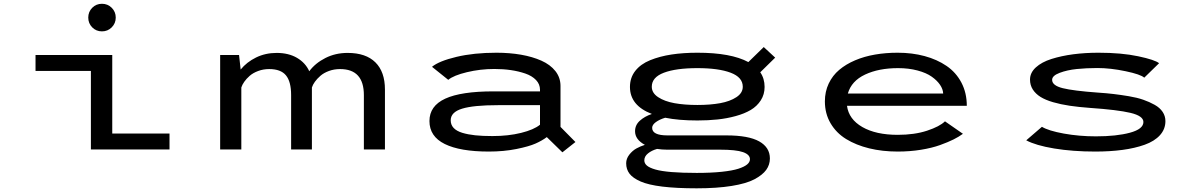

<svg xmlns="http://www.w3.org/2000/svg" viewBox="-20 -791 6340 1016"><path d="M571.2 -646.2Q550 -625 519.5 -625Q489 -625 468 -646.2Q447 -667.5 447 -698Q447 -728.5 468 -749.8Q489 -771 519.5 -771Q550 -771 571.2 -749.8Q592.5 -728.5 592.5 -698Q592.5 -667.5 571.2 -646.2ZM574 -84.5H877V0H461V-415.5H168V-500H574Z M1145 0V-500H1245L1253.5 -423Q1285.5 -462.5 1335 -486.8Q1384.5 -511 1444 -511Q1507 -511 1551.8 -484.8Q1596.5 -458.5 1616.5 -414Q1648.5 -457 1701.8 -484Q1755 -511 1819.5 -511Q1916 -511 1966.5 -461Q2017 -411 2017 -317V0H1905.5V-287.5Q1905.5 -425.5 1779.5 -425.5Q1748 -425.5 1720.8 -415.5Q1693.5 -405.5 1675.5 -389.8Q1657.5 -374 1646.2 -358.2Q1635 -342.5 1630.5 -328V0H1520.5V-288Q1520.5 -359 1493.2 -392.2Q1466 -425.5 1404.5 -425.5Q1373 -425.5 1345.8 -415.2Q1318.5 -405 1301 -389.5Q1283.5 -374 1272.5 -358.2Q1261.5 -342.5 1257 -328V0Z M2607 -512Q2677 -512 2737.2 -501.5Q2797.5 -491 2844.8 -470Q2892 -449 2919 -414.8Q2946 -380.5 2946 -336V-119.5L3025 -39.5L2956 15L2873.5 -65.5Q2849 -47 2814.2 -31.5Q2779.5 -16 2712.8 -2.5Q2646 11 2566.5 11Q2414.5 11 2333.5 -29Q2252.5 -69 2252.5 -150.5Q2252.5 -230.5 2336.2 -269Q2420 -307.5 2591 -307.5H2837.5V-316Q2837.5 -345.5 2816.5 -367.5Q2795.5 -389.5 2760 -401.8Q2724.5 -414 2683.5 -420Q2642.5 -426 2596 -426Q2521.5 -426 2450.8 -409Q2380 -392 2352 -368.5L2266 -437.5Q2303 -468 2395.2 -490Q2487.5 -512 2607 -512ZM2585.5 -71Q2670 -71 2737.5 -87.8Q2805 -104.5 2837.5 -131V-234.5H2615Q2486 -234.5 2425.5 -216Q2365 -197.5 2365 -154.5Q2365 -130.5 2380.5 -114Q2396 -97.5 2426.2 -88.2Q2456.5 -79 2495 -75Q2533.5 -71 2585.5 -71Z M3670.5 -153.5Q3571 -153.5 3500 -168Q3470 -159 3450.5 -144.8Q3431 -130.5 3431 -114.5Q3431 -74.5 3512 -74.5H3824Q3941 -74.5 3997.5 -42.8Q4054 -11 4054 47.5Q4054 81 4034.5 108Q4015 135 3972 157.8Q3929 180.5 3851.2 193Q3773.5 205.5 3666.5 205.5Q3559.5 205.5 3485.5 196.5Q3411.5 187.5 3370.2 169.5Q3329 151.5 3311.2 128.2Q3293.5 105 3293.5 73Q3293.5 48.5 3310.2 27.2Q3327 6 3347.8 -5.5Q3368.5 -17 3392.5 -24.5Q3340.5 -52.5 3340.5 -96.5Q3340.5 -129.5 3365.8 -152.2Q3391 -175 3429.5 -188Q3313.5 -232.5 3313.5 -331Q3313.5 -380 3341.8 -416Q3370 -452 3420.5 -472.5Q3471 -493 3533 -502.5Q3595 -512 3670.5 -512Q3848 -512 3940 -462.5L4021.5 -542L4082 -486L4003 -408.5Q4026 -375.5 4026 -331Q4026 -291.5 4006 -260.2Q3986 -229 3952.8 -209.2Q3919.5 -189.5 3873 -176.8Q3826.5 -164 3776.8 -158.8Q3727 -153.5 3670.5 -153.5ZM3670.5 -235.5Q3738.5 -235.5 3790.8 -245Q3843 -254.5 3876.8 -276.8Q3910.5 -299 3910.5 -332Q3910.5 -382 3846.5 -406.2Q3782.5 -430.5 3670.5 -430.5Q3557 -430.5 3493 -406.2Q3429 -382 3429 -332Q3429 -299 3462.8 -276.8Q3496.5 -254.5 3549.2 -245Q3602 -235.5 3670.5 -235.5ZM3389.5 57.5Q3389.5 73.5 3403.2 85.2Q3417 97 3448.2 106Q3479.5 115 3534.2 119.5Q3589 124 3667 124Q3743 124 3799.5 118Q3856 112 3887.5 101.8Q3919 91.5 3933.8 79Q3948.5 66.5 3948.5 51.5Q3948.5 27 3911.8 14Q3875 1 3789.5 1H3509Q3483.5 1 3457 -3Q3428.5 5 3409 20.8Q3389.5 36.5 3389.5 57.5Z M5075.5 -83Q5054.5 -67.5 5026 -53.2Q4997.5 -39 4954.8 -23.5Q4912 -8 4853.5 1.5Q4795 11 4730.5 11Q4649 11 4579.5 -6Q4510 -23 4457.5 -55.2Q4405 -87.5 4375 -138.8Q4345 -190 4345 -254.5Q4345 -306 4365.2 -348.8Q4385.5 -391.5 4420.8 -421.2Q4456 -451 4504.8 -471.8Q4553.5 -492.5 4610.2 -502.2Q4667 -512 4730 -512Q4807 -512 4872.8 -494.2Q4938.5 -476.5 4988.8 -442.2Q5039 -408 5067.5 -353.8Q5096 -299.5 5096 -231H4462Q4471.5 -160 4543.2 -118.8Q4615 -77.5 4730.5 -77.5Q4819.5 -77.5 4886 -99.5Q4952.5 -121.5 4980.5 -149ZM4732.5 -430.5Q4630 -430.5 4557.8 -396.5Q4485.5 -362.5 4466.5 -296H4971Q4970 -319 4954.5 -342Q4939 -365 4910.5 -385.2Q4882 -405.5 4835.2 -418Q4788.5 -430.5 4732.5 -430.5Z M5775.5 11Q5656.5 11 5558.5 -5.2Q5460.5 -21.5 5410.5 -48.5L5493.5 -120Q5528 -99 5609.2 -84.2Q5690.5 -69.5 5779 -69.5Q5888.5 -69.5 5959.5 -88.8Q6030.5 -108 6030.5 -145.5Q6030.5 -177.5 5962 -193.8Q5893.5 -210 5748 -220Q5687 -224.5 5640 -231.5Q5593 -238.5 5552.5 -250.2Q5512 -262 5486 -278.2Q5460 -294.5 5445.2 -317.5Q5430.5 -340.5 5430.5 -370Q5430.5 -406 5461.2 -434.2Q5492 -462.5 5544.2 -479Q5596.5 -495.5 5659.5 -503.8Q5722.5 -512 5792.5 -512Q5915 -512 6003.2 -493.2Q6091.5 -474.5 6113.5 -456.5L6035 -380Q6016 -397.5 5936 -414.2Q5856 -431 5787 -431Q5729 -431 5678 -425.8Q5627 -420.5 5587.2 -405.5Q5547.5 -390.5 5547.5 -368.5Q5547.5 -338.5 5603.2 -324.5Q5659 -310.5 5789.5 -301Q5835.5 -298 5873 -293.5Q5910.5 -289 5954 -281.8Q5997.5 -274.5 6029.8 -263.2Q6062 -252 6089.8 -236.5Q6117.5 -221 6132.2 -199Q6147 -177 6147 -150Q6147 -107.5 6118 -75.5Q6089 -43.5 6037 -25Q5985 -6.5 5919.8 2.2Q5854.5 11 5775.5 11Z"/></svg>

Font: League Mono Extended
Style: Regular
Weight: 400
Width: 9
Designer: Tyler Finck
Foundry: The League of Moveable Type / Tyler Finck
Version: Version 2.210